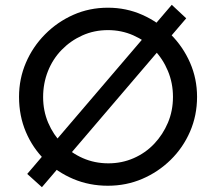

<svg xmlns="http://www.w3.org/2000/svg" viewBox="-20 -763 897 797"><path d="M753 -687 154 14 93 -41 693 -743ZM59 -361Q59 -436 87.5 -502.5Q116 -569 167 -620.5Q218 -672 284.5 -701.5Q351 -731 428 -731Q504 -731 570.5 -701.5Q637 -672 688.5 -620.5Q740 -569 769 -502.5Q798 -436 798 -361Q798 -284 769 -217Q740 -150 688.5 -99.5Q637 -49 570.5 -20.5Q504 8 428 8Q351 8 284.5 -20Q218 -48 167 -98Q116 -148 87.5 -215Q59 -282 59 -361ZM159 -360Q159 -303 180 -253.5Q201 -204 238 -166Q275 -128 324 -106.5Q373 -85 430 -85Q486 -85 535 -106.5Q584 -128 620 -166Q656 -204 677 -253.5Q698 -303 698 -361Q698 -418 677 -468.5Q656 -519 619 -557Q582 -595 533 -616.5Q484 -638 428 -638Q371 -638 322 -616Q273 -594 236 -556Q199 -518 179 -467.5Q159 -417 159 -360Z"/></svg>

Font: Josefin Sans Thin
Style: Regular
Weight: 400
Version: Version 2.000